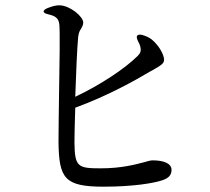

<svg xmlns="http://www.w3.org/2000/svg" viewBox="-20 -724 790 722"><path d="M144 -681C144 -676 150 -673 162 -670C188 -664 200 -656 203 -633C206 -608 204 -482 202 -367C201 -294 200 -225 200 -189C202 -54 222 -22 369 -22C480 -22 559 -35 593 -47C612 -54 625 -64 625 -85C625 -109 597 -121 554 -121C546 -121 536 -118 522 -114C491 -106 438 -91 359 -91C273 -91 261 -96 260 -188C260 -213 261 -262 263 -319C386 -364 489 -422 546 -456C554 -460 559 -463 564 -466C583 -477 597 -485 597 -499C597 -519 577 -554 550 -576C541 -583 530 -588 517 -592C506 -595 499 -594 496 -590C493 -586 494 -580 499 -569C502 -564 505 -558 507 -551C512 -533 508 -524 498 -514C450 -466 358 -405 263 -360C266 -449 270 -545 274 -585C276 -602 280 -609 285 -616C289 -624 293 -630 293 -639C293 -662 244 -702 206 -704C192 -705 175 -700 160 -694C149 -690 144 -685 144 -681Z"/></svg>

Font: 寒蝉锦书宋 CompactLight
Style: Bold
Weight: 400
Width: 4
Designer: 寒蝉锦书宋{Warren} 思源宋体{Ryoko NISHIZUKA 西塚涼子 (kana & ideographs); Frank Grießhammer (Latin, Greek & Cyrillic); Wenlong ZHANG 
Foundry: Adobe & ChillType
Version: Version 2.000;Glyphs 3.1.1 (3135)